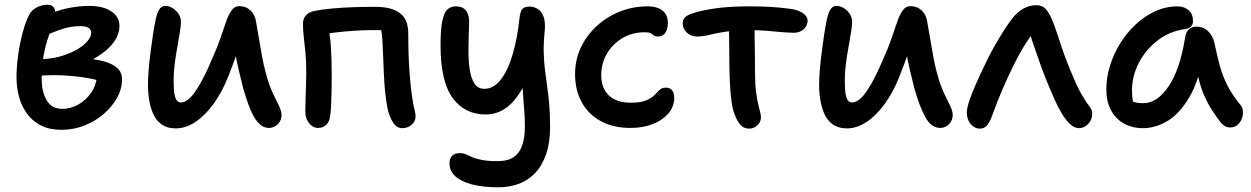

<svg xmlns="http://www.w3.org/2000/svg" viewBox="-20 -534 5311 815"><path d="M242 17Q188 17 151.5 -2.5Q115 -22 92.5 -54.5Q70 -87 60 -126Q50 -165 50 -205Q50 -249 57 -299.5Q64 -350 76.5 -397Q89 -444 106 -475Q114 -488 126 -496.5Q138 -505 152.5 -509.5Q167 -514 183 -514Q198 -514 206.5 -504.5Q215 -495 215 -477Q215 -461 206.5 -437Q198 -413 186 -379Q174 -345 165.5 -300.5Q157 -256 157 -198Q157 -145 178 -108.5Q199 -72 245 -72Q280 -72 312 -90Q344 -108 366 -139Q388 -170 391 -208L403 -191Q380 -198 347.5 -203.5Q315 -209 278.5 -212Q242 -215 206.5 -215Q171 -215 144 -212L148 -283Q194 -283 233.5 -294Q273 -305 303.5 -322Q334 -339 350.5 -358.5Q367 -378 367 -395Q367 -408 356.5 -415.5Q346 -423 321 -423Q289 -423 260.5 -415.5Q232 -408 205 -396.5Q178 -385 149 -376Q133 -373 120.5 -381.5Q108 -390 108 -406Q109 -423 124.5 -437.5Q140 -452 159 -460Q214 -488 264 -498.5Q314 -509 359 -509Q400 -509 428.5 -498Q457 -487 472 -468Q487 -449 487 -424Q487 -391 467.5 -361.5Q448 -332 413.5 -307Q379 -282 336 -263.5Q293 -245 246 -237L258 -286Q307 -288 350 -285Q393 -282 426.5 -272Q460 -262 479 -244Q498 -226 498 -198Q498 -157 477 -119Q456 -81 420 -50Q384 -19 338 -1Q292 17 242 17Z M726 11Q691 11 667.5 -5Q644 -21 631.5 -48Q619 -75 613.5 -108Q608 -141 608 -174Q608 -201 611 -237.5Q614 -274 619 -312.5Q624 -351 629 -384.5Q634 -418 638 -437Q644 -472 654 -490.5Q664 -509 681 -509Q698 -509 713 -499.5Q728 -490 738 -475Q748 -460 748 -441Q748 -426 743.5 -397Q739 -368 732.5 -333Q726 -298 721.5 -262Q717 -226 717 -196Q717 -173 718.5 -150.5Q720 -128 727 -113.5Q734 -99 748 -99Q778 -99 812 -150Q846 -201 882 -288Q902 -332 915.5 -371.5Q929 -411 939.5 -441.5Q950 -472 963 -490Q976 -508 995 -508Q1024 -508 1043.5 -489.5Q1063 -471 1067 -441Q1072 -413 1078.5 -374.5Q1085 -336 1092 -297Q1099 -258 1107 -229Q1121 -175 1137 -141Q1153 -107 1164 -85Q1175 -63 1175 -46Q1175 -31 1168 -18.5Q1161 -6 1148.5 1.5Q1136 9 1122 9Q1097 9 1077.5 -11.5Q1058 -32 1042.5 -70Q1027 -108 1012 -160Q1003 -196 993.5 -236Q984 -276 977.5 -316Q971 -356 966 -390L1013 -393Q1006 -372 997.5 -345Q989 -318 977 -284Q965 -250 948 -207Q923 -144 887.5 -94.5Q852 -45 810.5 -17Q769 11 726 11Z M1687 10Q1664 10 1648.5 -14Q1633 -38 1625 -74Q1619 -104 1615 -142Q1611 -180 1609.5 -219Q1608 -258 1606.5 -291.5Q1605 -325 1604 -346Q1603 -372 1600.5 -390.5Q1598 -409 1595 -426L1619 -406H1549Q1518 -406 1476.5 -403Q1435 -400 1394.5 -395Q1354 -390 1328 -383L1366 -450Q1381 -394 1384.5 -337Q1388 -280 1388 -215Q1388 -186 1387.5 -151.5Q1387 -117 1385.5 -85.5Q1384 -54 1380 -34Q1377 -15 1363.5 -3Q1350 9 1330 9Q1308 9 1292 -11Q1276 -31 1276 -60Q1276 -82 1277 -111.5Q1278 -141 1279 -171.5Q1280 -202 1280 -227Q1280 -275 1276.5 -311Q1273 -347 1269.5 -376Q1266 -405 1266 -434Q1266 -454 1278 -468Q1290 -482 1312 -487Q1346 -494 1390 -498Q1434 -502 1482 -503.5Q1530 -505 1574 -505Q1642 -505 1677.5 -478.5Q1713 -452 1713 -391Q1713 -372 1713.5 -336Q1714 -300 1716.5 -256Q1719 -212 1723.5 -168.5Q1728 -125 1735 -88Q1738 -75 1741 -62Q1744 -49 1744 -40Q1744 -19 1727.5 -4.5Q1711 10 1687 10Z M2095 261Q2027 261 1980.5 248Q1934 235 1911 212.5Q1888 190 1888 159Q1888 139 1899 127.5Q1910 116 1932 116Q1946 116 1957.5 121Q1969 126 1984.5 133Q2000 140 2025.5 145Q2051 150 2092 150Q2136 150 2161 132.5Q2186 115 2197 82Q2208 49 2208 5Q2208 -27 2206 -55.5Q2204 -84 2201.5 -115Q2199 -146 2196.5 -185Q2194 -224 2193 -276L2232 -245Q2213 -183 2189 -144.5Q2165 -106 2139 -84.5Q2113 -63 2088.5 -55.5Q2064 -48 2042 -48Q1953 -48 1901.5 -118Q1850 -188 1850 -343Q1850 -412 1858 -447.5Q1866 -483 1880.5 -495Q1895 -507 1913 -507Q1935 -507 1948 -498.5Q1961 -490 1967 -472Q1973 -454 1971 -427Q1969 -373 1968.5 -324.5Q1968 -276 1974 -238Q1980 -200 1994.5 -178.5Q2009 -157 2036 -157Q2076 -157 2106.5 -197Q2137 -237 2156.5 -304.5Q2176 -372 2185 -455Q2188 -485 2197 -495.5Q2206 -506 2228 -506Q2246 -506 2262.5 -496Q2279 -486 2287.5 -462.5Q2296 -439 2292 -400Q2287 -349 2288 -311Q2289 -273 2293 -239.5Q2297 -206 2302 -171.5Q2307 -137 2311 -95Q2315 -53 2315 5Q2315 71 2298.5 119.5Q2282 168 2252.5 199.5Q2223 231 2183 246Q2143 261 2095 261Z M2657 9Q2583 9 2530 -20Q2477 -49 2449 -100.5Q2421 -152 2421 -220Q2421 -280 2445.5 -332Q2470 -384 2513 -423.5Q2556 -463 2611.5 -485Q2667 -507 2730 -507Q2754 -507 2773 -500Q2792 -493 2803.5 -477.5Q2815 -462 2815 -436Q2815 -412 2804.5 -395.5Q2794 -379 2773 -379Q2761 -379 2755 -384Q2749 -389 2741.5 -393Q2734 -397 2717 -397Q2664 -397 2622.5 -372.5Q2581 -348 2556.5 -306.5Q2532 -265 2532 -213Q2532 -179 2546 -153Q2560 -127 2588 -112.5Q2616 -98 2657 -98Q2700 -98 2723 -108Q2746 -118 2758 -130.5Q2770 -143 2780 -152.5Q2790 -162 2806 -162Q2823 -162 2832.5 -151Q2842 -140 2842 -119Q2842 -82 2817.5 -53Q2793 -24 2751.5 -7.5Q2710 9 2657 9Z M2939 -379Q2913 -379 2895.5 -395.5Q2878 -412 2878 -435Q2878 -450 2887.5 -460Q2897 -470 2919 -477Q2953 -489 3013.5 -498Q3074 -507 3161 -507Q3208 -507 3246.5 -505Q3285 -503 3331 -497Q3366 -493 3387 -479Q3408 -465 3408 -446Q3408 -433 3401 -421.5Q3394 -410 3381 -402.5Q3368 -395 3350 -395Q3330 -395 3300.5 -397.5Q3271 -400 3237.5 -403Q3204 -406 3170 -406Q3102 -406 3060 -399.5Q3018 -393 2991 -386Q2964 -379 2939 -379ZM3160 12Q3137 12 3123 -4Q3109 -20 3099 -47Q3090 -68 3085 -105Q3080 -142 3078 -185Q3076 -228 3076 -269Q3076 -328 3075 -371Q3074 -414 3074 -442L3183 -449Q3183 -435 3183 -409.5Q3183 -384 3183.5 -352Q3184 -320 3184.5 -286Q3185 -252 3185 -222Q3185 -177 3189 -146.5Q3193 -116 3197.5 -95.5Q3202 -75 3206 -61Q3210 -47 3210 -36Q3210 -22 3202.5 -11Q3195 0 3183.5 6Q3172 12 3160 12Z M3575 11Q3540 11 3516.5 -5Q3493 -21 3480.5 -48Q3468 -75 3462.5 -108Q3457 -141 3457 -174Q3457 -201 3460 -237.5Q3463 -274 3468 -312.5Q3473 -351 3478 -384.5Q3483 -418 3487 -437Q3493 -472 3503 -490.5Q3513 -509 3530 -509Q3547 -509 3562 -499.5Q3577 -490 3587 -475Q3597 -460 3597 -441Q3597 -426 3592.5 -397Q3588 -368 3581.5 -333Q3575 -298 3570.5 -262Q3566 -226 3566 -196Q3566 -173 3567.5 -150.5Q3569 -128 3576 -113.5Q3583 -99 3597 -99Q3627 -99 3661 -150Q3695 -201 3731 -288Q3751 -332 3764.5 -371.5Q3778 -411 3788.5 -441.5Q3799 -472 3812 -490Q3825 -508 3844 -508Q3873 -508 3892.5 -489.5Q3912 -471 3916 -441Q3921 -413 3927.5 -374.5Q3934 -336 3941 -297Q3948 -258 3956 -229Q3970 -175 3986 -141Q4002 -107 4013 -85Q4024 -63 4024 -46Q4024 -31 4017 -18.5Q4010 -6 3997.5 1.5Q3985 9 3971 9Q3933 9 3908 -36.5Q3883 -82 3861 -160Q3852 -196 3842.5 -236Q3833 -276 3826.5 -316Q3820 -356 3815 -390L3862 -393Q3853 -362 3837.5 -316Q3822 -270 3797 -207Q3772 -144 3736.5 -94.5Q3701 -45 3659.5 -17Q3618 11 3575 11Z M4140 12Q4124 12 4111 2.5Q4098 -7 4091 -22.5Q4084 -38 4084 -56Q4084 -75 4095 -107.5Q4106 -140 4123.5 -179.5Q4141 -219 4160 -258Q4178 -297 4199.5 -335Q4221 -373 4241.5 -405Q4262 -437 4278 -457Q4299 -484 4325 -498Q4351 -512 4379 -512Q4404 -512 4419 -495.5Q4434 -479 4446 -450Q4457 -424 4468 -389.5Q4479 -355 4491.5 -319Q4504 -283 4518 -249Q4535 -207 4548 -178.5Q4561 -150 4572.5 -131Q4584 -112 4593 -98Q4604 -84 4610 -74Q4616 -64 4616 -51Q4616 -34 4608 -20Q4600 -6 4587 2Q4574 10 4559 10Q4541 10 4522.5 -7Q4504 -24 4487 -52.5Q4470 -81 4455 -115Q4445 -137 4429 -175.5Q4413 -214 4397 -258.5Q4381 -303 4367 -344Q4353 -385 4346 -412L4380 -414Q4360 -390 4335 -351Q4310 -312 4285 -262Q4260 -212 4236.5 -157.5Q4213 -103 4194 -50Q4185 -23 4172.5 -5.5Q4160 12 4140 12Z M4832 10Q4785 10 4749.5 -10.5Q4714 -31 4695 -68Q4676 -105 4676 -155Q4676 -204 4691.5 -254.5Q4707 -305 4735 -350Q4763 -395 4801 -430.5Q4839 -466 4884 -486.5Q4929 -507 4979 -507Q5006 -507 5025 -491Q5044 -475 5044 -444Q5044 -431 5036 -422Q5028 -413 5013 -411Q4945 -402 4893.5 -362Q4842 -322 4813.5 -266Q4785 -210 4785 -149Q4785 -124 4789 -103.5Q4793 -83 4807 -51L4750 -131Q4773 -109 4789.5 -102.5Q4806 -96 4833 -96Q4892 -96 4940.5 -167.5Q4989 -239 5011 -377Q5014 -398 5027 -409.5Q5040 -421 5059 -421Q5088 -421 5108 -401.5Q5128 -382 5135 -352Q5146 -298 5158 -254.5Q5170 -211 5190 -171.5Q5210 -132 5245 -89Q5255 -78 5256 -61.5Q5257 -45 5251 -29.5Q5245 -14 5232.5 -3.5Q5220 7 5203 7Q5188 7 5178.5 1Q5169 -5 5161 -15Q5141 -41 5124 -67.5Q5107 -94 5092.5 -126.5Q5078 -159 5067.5 -202.5Q5057 -246 5050 -305L5089 -307Q5069 -189 5027.5 -119.5Q4986 -50 4935 -20Q4884 10 4832 10Z"/></svg>

Font: Shantell Sans Medium
Style: Regular
Weight: 500
Designer: Stephen Nixon, Anya Danilova, Shantell Martin
Foundry: Arrow Type
Version: Version 1.011;[c5ecc13dd]